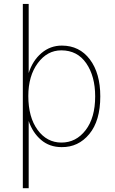

<svg xmlns="http://www.w3.org/2000/svg" viewBox="-20 -741 592 990"><path d="M126 -246.1Q126 -136.7 173.8 -71.3Q221.7 -5.9 296.9 -5.9Q372.1 -5.9 421.4 -69.8Q470.7 -133.8 470.7 -244.1Q470.7 -347.7 424.8 -414.6Q378.9 -481.4 295.9 -481.4Q223.6 -481.4 174.8 -415.5Q126 -349.6 126 -246.1ZM97.7 229.5V-720.7H127.9V-364.3Q148.4 -428.7 193.8 -467.3Q239.3 -505.9 298.8 -505.9Q389.6 -505.9 443.4 -434.6Q497.1 -363.3 497.1 -244.1Q497.1 -118.2 440.4 -49.8Q383.8 18.6 297.9 17.6Q235.4 17.6 191.9 -19.5Q148.4 -56.6 127.9 -117.2V229.5Z"/></svg>

Font: Gothic A1 Thin
Style: Regular
Weight: 250
Designer: HanYang I&C Co.,Ltd.
Foundry: HanYang I&C Co.,Ltd.
Version: Version 2.50